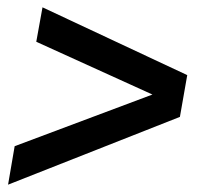

<svg xmlns="http://www.w3.org/2000/svg" viewBox="-20 -593 543 524"><path d="M2 -89 20 -194 396 -335 79 -479 96 -573 491 -388 471 -274Z"/></svg>

Font: Gontserrat Medium
Style: Italic
Weight: 500
Italic angle: -11.3°
Designer: Julieta Ulanovsky
Foundry: Julieta Ulanovsky
Version: Version 6.001